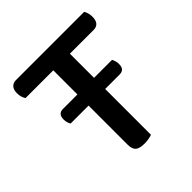

<svg xmlns="http://www.w3.org/2000/svg" viewBox="-167 -734 866 866"><g transform="rotate(-45 266.0 -300.5)"><path d="M318 -294V-2Q311 1 297.5 3.5Q284 6 269 6Q238 6 225 -5.5Q212 -17 212 -44V-294H98Q94 -299 91 -308.5Q88 -318 88 -329Q88 -365 120 -365H212V-519H35Q30 -526 26.5 -537Q23 -548 23 -562Q23 -584 33.5 -595.5Q44 -607 62 -607H497Q501 -601 504.5 -590Q508 -579 508 -566Q508 -519 469 -519H318V-365H433Q435 -360 438.5 -351Q442 -342 442 -331Q442 -311 434 -302.5Q426 -294 410 -294Z"/></g></svg>

Font: Baloo Da 2 Medium
Style: Regular
Weight: 500
Designer: Noopur Datye, Sulekha Rajkumar and Ek Type
Foundry: Ek Type
Version: Version 1.640;hotconv 1.0.111;makeotfexe 2.5.65597; ttfautoh